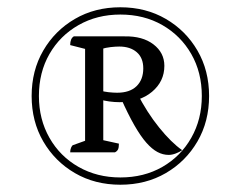

<svg xmlns="http://www.w3.org/2000/svg" viewBox="-20 -750 659 528"><path d="M311 -242Q241 -242 186 -274Q131 -306 99 -361Q67 -416 67 -486Q67 -556 99 -611Q131 -666 186 -698Q241 -730 311 -730Q381 -730 436 -698Q491 -666 523 -611Q555 -556 555 -486Q555 -416 523 -361Q491 -306 436 -274Q381 -242 311 -242ZM311 -262Q376 -262 426.5 -291Q477 -320 506 -371Q535 -422 535 -486Q535 -551 506 -601.5Q477 -652 426.5 -681Q376 -710 311 -710Q247 -710 196 -681Q145 -652 116 -601.5Q87 -551 87 -486Q87 -422 116 -371Q145 -320 196 -291Q247 -262 311 -262ZM173 -331Q173 -338 175.5 -344Q178 -350 181 -351L220 -365L214 -356V-621L220 -614L173 -626Q173 -644 183 -650H322Q372 -651 402 -628Q432 -605 432 -569Q432 -526 398 -497.5Q364 -469 309 -469Q295 -469 280.5 -471Q266 -473 257 -476L264 -478V-357L257 -366L307 -355Q307 -344 304.5 -339Q302 -334 296 -331ZM264 -493 258 -501Q264 -498 278 -496.5Q292 -495 302 -495Q337 -495 355.5 -513Q374 -531 374 -562Q374 -591 356 -606.5Q338 -622 308 -622Q298 -622 284.5 -620.5Q271 -619 258 -615L264 -622ZM444 -324Q428 -324 413 -332Q398 -340 382.5 -357.5Q367 -375 349.5 -405.5Q332 -436 312 -481L357 -494Q384 -441 417.5 -399.5Q451 -358 481 -337Q474 -332 463.5 -328Q453 -324 444 -324Z"/></svg>

Font: Pitagon Serif
Style: Regular
Weight: 400
Designer: Travis Tran
Foundry: Pitagon
Version: Version 1.000;gftools[0.9.26]